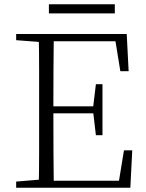

<svg xmlns="http://www.w3.org/2000/svg" viewBox="-20 -883 686 903"><path d="M210 -820V-863H520V-820ZM56 0V-29L188 -40H198V0ZM162 0Q164 -83 164 -166Q164 -249 164 -333V-390Q164 -474 164 -557.5Q164 -641 162 -723H233Q232 -641 231.5 -556Q231 -471 231 -377V-357Q231 -255 231.5 -169Q232 -83 233 0ZM198 0V-33H569L536 -11L563 -176H602L593 0ZM198 -350V-383H436V-350ZM431 -247 418 -358V-379L431 -487H462V-247ZM56 -694V-723H198V-684H188ZM546 -548 519 -714 553 -689H198V-723H576L585 -548Z"/></svg>

Font: Noto Serif KR ExtraLight
Style: Regular
Weight: 200
Designer: Ryoko NISHIZUKA 西塚涼子 (kana & ideographs); Frank Grießhammer (Latin, Greek & Cyrillic); Wenlong ZHANG 张文龙 (bopomofo); San
Foundry: Adobe
Version: Version 2.002-H1;hotconv 1.1.0;makeotfexe 2.6.0